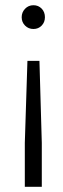

<svg xmlns="http://www.w3.org/2000/svg" viewBox="-20 -551 241 735"><path d="M63 -485Q63 -504 76 -517.5Q89 -531 108 -531Q127 -531 139.5 -518Q152 -505 152 -485Q152 -466 139.5 -453Q127 -440 108 -440Q89 -440 76 -453Q63 -466 63 -485ZM140 164H75V-4L85 -318H131L140 -4Z"/></svg>

Font: TypoPRO Montserrat
Style: Regular
Weight: 300
Designer: Julieta Ulanovsky
Foundry: Julieta Ulanovsky
Version: Version 6.001